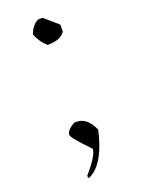

<svg xmlns="http://www.w3.org/2000/svg" viewBox="-198 -1012 940 1274"><g transform="rotate(-20 272.0 -375.5)"><path d="M243.2 -926.8Q196.3 -906.2 175.8 -844.7Q196.3 -787.1 243.2 -746.1Q338.9 -746.1 368.2 -795.9V-844.7L272.5 -926.8ZM231.4 -201.2Q173.8 -167 173.8 -135.7Q173.8 -114.3 289.1 3.9Q289.1 48.8 193.4 159.2V175.8H203.1L231.4 159.2Q322.3 93.8 366.2 -103.5Q322.3 -201.2 251 -201.2Z"/></g></svg>

Font: Elementary Gothic 
Style: Regular
Weight: 400
Designer: Bill Roach / W.K. Roach
Version: Version 1.00 April 18, 2012, initial release